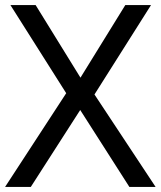

<svg xmlns="http://www.w3.org/2000/svg" viewBox="-21 -734 631 754"><path d="M590 0H487L294 -302L100 0H-1L239 -368L20 -714H119L295 -429L471 -714H572L350 -363Z"/></svg>

Font: Noto Sans Hebrew Thin
Style: Regular
Weight: 400
Version: Version 3.001